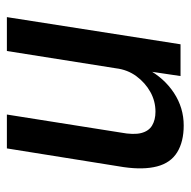

<svg xmlns="http://www.w3.org/2000/svg" viewBox="-18 -514 541 544"><g transform="rotate(-90 252.0 -241.5)"><path d="M169 9Q123 9 93 -9.5Q63 -28 53 -66.5Q43 -105 51 -161L104 -492H200L149 -170Q142 -133 147.5 -111.5Q153 -90 169 -80.5Q185 -71 208 -71Q238 -71 264 -85.5Q290 -100 308.5 -125Q327 -150 331 -183L380 -492H476L399 0H309L323 -94H329Q303 -46 261 -18.5Q219 9 169 9Z"/></g></svg>

Font: Nunito Sans 10pt Condensed SemiBold
Style: Italic
Weight: 600
Width: 3
Italic angle: -9°
Designer: Vernon Adams
Foundry: Vernon Adams
Version: Version 3.101;gftools[0.9.27]